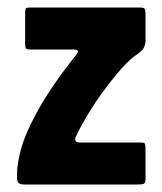

<svg xmlns="http://www.w3.org/2000/svg" viewBox="-20 -492 433 512"><path d="M26 -41Q31 -91 52 -139Q73 -187 102 -233Q121 -263 142 -292Q163 -321 185 -348Q187 -351 188 -354Q189 -357 181 -360H62Q53 -360 50 -362Q47 -364 47 -375V-455Q47 -469 50 -470.5Q53 -472 65 -472H352Q365 -472 366.5 -467.5Q368 -463 368 -452V-382Q368 -375 364.5 -366.5Q361 -358 347 -348Q334 -340 318 -324Q302 -308 285.5 -287.5Q269 -267 252 -244Q231 -215 212.5 -184Q194 -153 181 -125Q180 -121 181.5 -116.5Q183 -112 193 -112H355Q365 -112 366.5 -108.5Q368 -105 368 -93V-14Q368 -4 363.5 -2Q359 0 346 0H44Q32 0 28 -6Q24 -12 26 -41Z"/></svg>

Font: Glory ExtraBold
Style: Regular
Weight: 800
Designer: Robert Leuschke
Foundry: Robert Leuschke
Version: Version 1.011